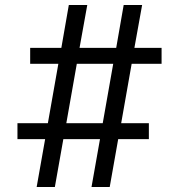

<svg xmlns="http://www.w3.org/2000/svg" viewBox="-20 -750 718 770"><path d="M50 -192V-256H172L214 -494H101V-558H226L256 -730H330L299 -558H446L476 -730H550L519 -558H628V-494H508L466 -256H577V-192H454L420 0H347L381 -192H234L200 0H127L161 -192ZM434 -494H288L246 -256H392Z"/></svg>

Font: Mplus 1p
Style: Regular
Weight: 400
Version: Version 1.061